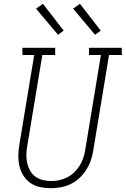

<svg xmlns="http://www.w3.org/2000/svg" viewBox="-20 -988 665 1016"><path d="M249 8Q220 8 192 2Q164 -4 142 -19Q120 -34 105 -57Q90 -80 83.5 -106.5Q77 -133 77 -162Q77 -191 82 -220L161 -697H99L98 -735H272V-697H204L124 -214Q120 -191 119.5 -168.5Q119 -146 124 -124.5Q129 -103 139.5 -84.5Q150 -66 167 -53.5Q184 -41 206 -35.5Q228 -30 250 -30Q272 -30 293.5 -34.5Q315 -39 335.5 -49.5Q356 -60 373 -76.5Q390 -93 402 -112.5Q414 -132 421 -153Q428 -174 431 -195L514 -697H451V-735H624L625 -697H557L473 -189Q469 -163 460 -137.5Q451 -112 436 -88.5Q421 -65 400 -45.5Q379 -26 354 -14Q329 -2 302 3Q275 8 249 8ZM483 -804 367 -942 403 -968 513 -826ZM287 -804 171 -942 207 -968 317 -826Z"/></svg>

Font: Iosevka Etoile Extralight
Style: Italic
Weight: 200
Italic angle: -9°
Designer: Belleve Invis
Foundry: Belleve Invis
Version: Version 22.1.2; ttfautohint (v1.8.4)